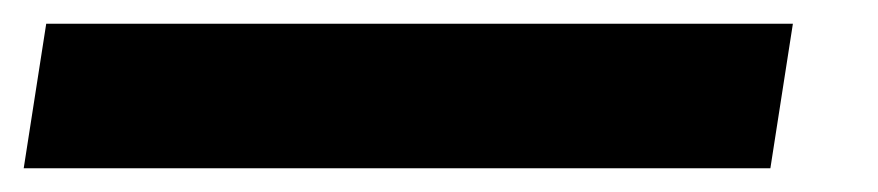

<svg xmlns="http://www.w3.org/2000/svg" viewBox="-27 100 741 162"><path d="M12 120 -7 242H623L642 120Z"/></svg>

Font: Charger Sport
Style: UltObl
Weight: 1000
Designer: Jasper
Foundry: Cannot Into Space Fonts
Version: Version 1.1